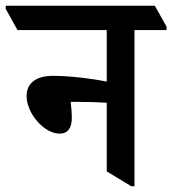

<svg xmlns="http://www.w3.org/2000/svg" viewBox="-69 -644 602 671"><path d="M139 -177C169 -177 182 -198 182 -232C182 -251 180 -271 178 -288C184 -288 190 -288 197 -288C237 -288 274 -287 304 -285V-45L390 7H401V-539H513V-551L472 -624H-49V-613L-8 -539H304V-359C254 -369 175 -379 117 -379C56 -379 24 -353 24 -308C24 -248 85 -177 139 -177Z"/></svg>

Font: Noto Serif Devanagari Condensed SemiBold
Style: Regular
Weight: 600
Width: 3
Designer: Universal Thirst, Indian Type Foundry and the Monotype Design Team
Foundry: Monotype Imaging Inc.
Version: Version 2.004